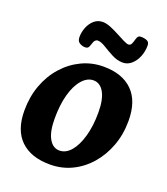

<svg xmlns="http://www.w3.org/2000/svg" viewBox="-130 -773 766 880"><g transform="rotate(20 253.5 -333.5)"><path d="M215 15Q122 15 71.5 -34Q21 -83 21 -178Q21 -245 42 -302Q63 -359 101 -401.5Q139 -444 188.5 -467.5Q238 -491 294 -491Q386 -491 436 -441.5Q486 -392 486 -296Q486 -230 465 -173.5Q444 -117 407 -74.5Q370 -32 321 -8.5Q272 15 215 15ZM234 -60Q265 -60 289.5 -88.5Q314 -117 328.5 -168Q343 -219 343 -285Q343 -348 324 -382Q305 -416 272 -416Q242 -416 217 -387.5Q192 -359 178 -308.5Q164 -258 164 -191Q164 -127 183 -93.5Q202 -60 234 -60ZM143 -581Q143 -605 152.5 -628.5Q162 -652 179.5 -667Q197 -682 221 -682Q238 -682 259 -673.5Q280 -665 301.5 -653.5Q323 -642 340 -633.5Q357 -625 365 -625Q375 -625 379.5 -634.5Q384 -644 388 -659Q391 -670 395.5 -674Q400 -678 408 -678Q425 -678 437.5 -672.5Q450 -667 450 -650Q450 -621 439.5 -595.5Q429 -570 410.5 -554Q392 -538 369 -538Q342 -538 315.5 -552Q289 -566 266.5 -580Q244 -594 228 -594Q221 -594 215.5 -588.5Q210 -583 205 -566Q202 -555 197.5 -550Q193 -545 182 -545Q170 -545 156.5 -552.5Q143 -560 143 -581Z"/></g></svg>

Font: Alkatra SemiBold
Style: Regular
Weight: 600
Designer: Suman Bhandary
Version: Version 1.100;gftools[0.9.22]